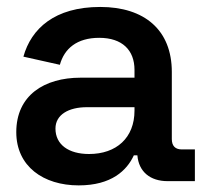

<svg xmlns="http://www.w3.org/2000/svg" viewBox="-20 -534 613 566"><path d="M374.5 -76H385C389 -27.5 423 0 474 0H554.5V-93.5H516C497 -93.5 486.5 -103.5 486.5 -124V-322C486.5 -445.5 406 -513.5 275.5 -513.5C141 -513.5 72 -449.5 49 -367L156.5 -343C169.5 -390.5 206.5 -422.5 272.5 -422.5C340.5 -422.5 376.5 -386 376.5 -328V-305H217.5C110.5 -305 28 -253 28 -144.5C28 -43.5 108 12.5 212 12.5C308.5 12.5 354 -31.5 374.5 -76ZM242.5 -80C182.5 -80 143.5 -107.5 143.5 -155C143.5 -196 182.5 -218 236 -218H376.5V-208C376.5 -127.5 323 -80 242.5 -80Z"/></svg>

Font: MCL Standard Medium
Style: Regular
Weight: 500
Designer: Květoslav Bartoš
Foundry: Florian Karsten
Version: Version 1.001;Glyphs 3.2.3 (3260)